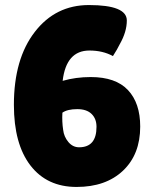

<svg xmlns="http://www.w3.org/2000/svg" viewBox="-20 -730 615 760"><path d="M427 -508Q387 -530 334 -530Q242 -530 228 -410Q280 -425 339 -425Q438 -425 486.5 -373.5Q535 -322 535 -229Q535 -119 467 -54.5Q399 10 283 10Q166 10 100.5 -75Q35 -160 35 -315Q35 -497 118 -604Q200 -710 332 -710Q482 -710 482 -649Q482 -604 454 -555Q445 -536 427 -508ZM362 -228Q362 -260 342.5 -279Q323 -298 286 -298Q247 -298 227 -284Q225 -248 230 -216Q233 -189 250.5 -168Q268 -147 293 -147Q362 -147 362 -228Z"/></svg>

Font: FC Lilita One
Style: Regular
Weight: 400
Designer: Juan Montoreano
Foundry: Juan Montoreano
Version: Version 1.002